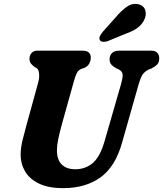

<svg xmlns="http://www.w3.org/2000/svg" viewBox="-20 -963 846 996"><path d="M523 -232.5 608 -527Q616 -555 616.2 -573.5Q616.5 -592 596 -603L584 -608Q563.5 -620 555.8 -630.2Q548 -640.5 548.5 -657Q548.5 -675 560.8 -687.5Q573 -700 597.5 -700H765.5Q786 -700 796 -689Q806 -678 806 -661.5Q806 -639.5 795.2 -628.2Q784.5 -617 764.5 -607L751 -602Q727.5 -590.5 717.2 -572.2Q707 -554 697.5 -520L613.5 -224Q578.5 -98 500.8 -42.5Q423 13 308 13Q230.5 13 181.5 -11Q132.5 -35 109.5 -75Q86.5 -115 87 -162Q87.5 -198 98 -240.2Q108.5 -282.5 118 -316.5L178 -534.5Q185 -559.5 182.8 -581Q180.5 -602.5 170.5 -609.5L159.5 -615.5Q144.5 -627 138.5 -636Q132.5 -645 133 -661Q133.5 -676.5 143.8 -688.2Q154 -700 172 -700H409Q451.5 -700 451 -663Q450.5 -647.5 442.8 -633Q435 -618.5 417 -610.5L402.5 -606Q386 -599 378 -583Q370 -567 362.5 -538.5L300.5 -316.5Q288 -270.5 281.8 -240Q275.5 -209.5 275.5 -185.5Q274.5 -136 299.5 -110.5Q324.5 -85 370.5 -85Q423.5 -85 461.5 -117.5Q499.5 -150 523 -232.5ZM580.5 -873.5Q611 -910 640.5 -929.5Q670 -949 701.5 -940Q728 -932 734.2 -907.5Q740.5 -883 727 -857.5Q713.5 -832.5 691.2 -816.8Q669 -801 629.5 -787L538.5 -749.5Q526 -745 514 -746.2Q502 -747.5 497.5 -756Q493 -766 498.8 -776.8Q504.5 -787.5 514 -799Z"/></svg>

Font: Fraunces 72pt SuperSoft
Style: Bold Italic
Weight: 700
Italic angle: -16°
Version: Version 1.000;[0bf87f6ff]